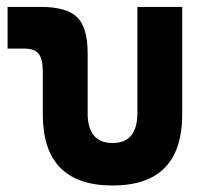

<svg xmlns="http://www.w3.org/2000/svg" viewBox="-20 -538 626 567"><path d="M312.5 9.8Q106.4 9.8 106.4 -200.2V-326.2Q106.4 -363.8 94.2 -379.2Q82 -394.5 51.8 -394.5H2.4V-517.6H100.1Q176.8 -517.6 207.8 -487.1Q238.8 -456.5 238.8 -380.9V-204.1Q238.8 -115.7 312.5 -115.7Q385.7 -115.7 385.7 -204.1V-517.6H518.1V-200.2Q518.1 9.8 312.5 9.8Z"/></svg>

Font: Cascadia Code NF
Style: Bold
Weight: 700
Monospace: yes
Designer: Aaron Bell
Foundry: Saja Typeworks
Version: Version 2404.023; ttfautohint (v1.8.4)